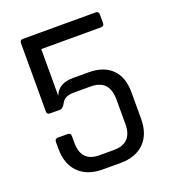

<svg xmlns="http://www.w3.org/2000/svg" viewBox="-121 -733 731 823"><g transform="rotate(-20 244.5 -321.5)"><path d="M278 -352H204Q162 -352 149 -327.5Q136 -303 123 -303H77Q63 -303 63 -317V-629Q63 -643 77 -643H408Q423 -643 423 -629V-589Q423 -575 408 -575H136V-362Q155 -412 221 -412H293Q361 -412 398.5 -375Q436 -338 436 -269V-148Q436 -78 397 -39Q358 0 289 0H207Q138 0 98.5 -39Q59 -78 59 -148V-179Q59 -194 73 -194H118Q132 -194 132 -179V-149Q132 -62 215 -62H280Q365 -62 365 -149V-260Q365 -307 344 -329.5Q323 -352 278 -352Z"/></g></svg>

Font: Rajdhani Medium
Style: Regular
Weight: 500
Designer: Satya Rajpurohit, Jyotish Sonowal
Foundry: Indian Type Foundry
Version: Version 1.201 February 1, 2022